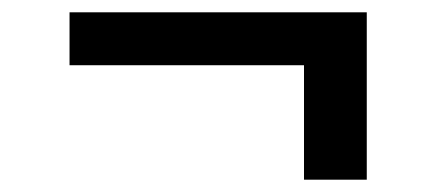

<svg xmlns="http://www.w3.org/2000/svg" viewBox="-20 -343 709 312"><path d="M576 -323V-51H474V-237H93V-323Z"/></svg>

Font: Merriweather 24pt ExtraBold
Style: Regular
Weight: 800
Version: Version 2.100